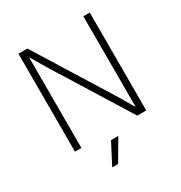

<svg xmlns="http://www.w3.org/2000/svg" viewBox="-205 -845 1120 1189"><g transform="rotate(-30 355.0 -250.0)"><path d="M204 -550 146 -649V0H100V-700H164L506 -150L564 -51V-700H610V0H546ZM329 50H381L293 200H251Z"/></g></svg>

Font: PT Root UI Web Light
Style: Regular
Weight: 300
Designer: Vitaly Kuzmin
Foundry: ParaType Ltd.
Version: Version 1.000W